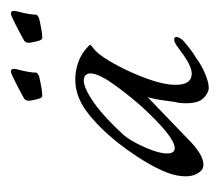

<svg xmlns="http://www.w3.org/2000/svg" viewBox="-46 -340 412 361"><g transform="rotate(-90 160.5 -159.0)"><path d="M176 27Q174 27 172 26.5Q170 26 168 25Q154 18 150 5Q146 -8 148 -28Q150 -36 152.5 -56Q155 -76 159 -88L108 -39L80 -12Q51 17 32 17Q24 17 19 11Q10 0 10 -16Q10 -37 21 -61Q32 -85 47 -107.5Q62 -130 74 -145Q104 -182 132.5 -203Q161 -224 192 -224Q209 -224 225.5 -218Q242 -212 256 -198L257 -197Q257 -194 252 -191Q250 -189 248.5 -188Q247 -187 246 -186Q234 -174 219 -146Q204 -118 193 -87.5Q182 -57 182 -35Q182 -15 192 -8Q197 -5 203 -5Q216 -5 239 -21Q240 -22 243.5 -24.5Q247 -27 254 -32Q262 -38 267 -38Q272 -38 272 -34Q272 -28 264 -20Q258 -15 250.5 -9Q243 -3 233 3Q218 14 202 20.5Q186 27 176 27ZM63 -37Q84 -37 141 -99Q156 -116 168 -131.5Q180 -147 190 -162Q208 -191 202 -202Q199 -208 190 -208Q179 -208 160 -196.5Q141 -185 121.5 -167Q102 -149 86 -131Q75 -117 64 -92Q53 -67 53 -51Q53 -37 63 -37ZM270 -286Q266 -286 263.5 -297.5Q261 -309 261 -311Q261 -317 265 -320Q283 -330 295 -336Q307 -342 312 -344Q314 -345 316 -345Q321 -345 321 -339Q321 -337 320.5 -334.5Q320 -332 319 -329Q314 -309 314 -298Q314 -295 307 -292Q299 -290 288 -288Q277 -286 270 -286ZM161 -286Q157 -286 154.5 -297.5Q152 -309 152 -311Q152 -317 156 -320Q174 -330 186 -336Q198 -342 203 -344Q205 -345 207 -345Q212 -345 212 -339Q212 -337 211.5 -334.5Q211 -332 210 -329Q205 -309 205 -298Q205 -295 198 -292Q190 -290 179 -288Q168 -286 161 -286Z"/></g></svg>

Font: Allison
Style: Regular
Weight: 400
Designer: Robert E. Leuschke
Foundry: Robert E. Leuschke
Version: Version 1.010; ttfautohint (v1.8.3)